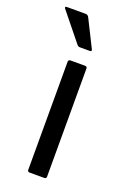

<svg xmlns="http://www.w3.org/2000/svg" viewBox="-146 -808 586 861"><g transform="rotate(20 147.0 -377.5)"><path d="M12.2 -745.1 117.2 -615.2C122.4 -608.4 127.3 -605 131.8 -605H182.1C188.6 -605.3 190.3 -608.7 187 -615.2L122.1 -745.1C118.5 -751.6 113.4 -754.9 106.9 -754.9H17.1C9.3 -754.9 7.6 -751.6 12.2 -745.1ZM104 -9.8C104 -3.3 107.3 0 113.8 0H184.1C190.6 0 193.8 -3.3 193.8 -9.8V-524.9C193.8 -531.7 190.6 -535.2 184.1 -535.2H113.8C107.3 -534.8 104 -531.4 104 -524.9Z"/></g></svg>

Font: Numans
Style: Regular
Weight: 400
Designer: Jovanny Lemonad
Foundry: Jovanny Lemonad
Version: Version 001.001